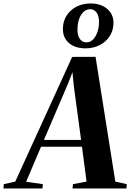

<svg xmlns="http://www.w3.org/2000/svg" viewBox="-98 -1068 739 1088"><path d="M-78.5 0 -76.5 -24.5 -11.5 -39 311 -745.5 443.5 -746 555.5 -39 620.5 -24.5 618.5 0H313L315.5 -24.5L392.5 -39L366.5 -236.5H134.5L50 -38L145 -24.5L142.5 0ZM151 -275H361.5L321 -574.5L312.5 -659L288 -595.5ZM387 -794Q328.5 -794 293.5 -823.5Q258.5 -853 258.5 -903Q258.5 -937.5 271.2 -964.5Q284 -991.5 305.8 -1010.2Q327.5 -1029 356 -1038.8Q384.5 -1048.5 416 -1048.5Q453 -1048.5 482.2 -1035Q511.5 -1021.5 528.2 -997Q545 -972.5 545 -939.5Q545 -896 523.8 -863.2Q502.5 -830.5 466.5 -812.2Q430.5 -794 387 -794ZM391.5 -828Q414 -828 430 -845Q446 -862 454.5 -888Q463 -914 463 -942Q463 -978.5 449 -997.2Q435 -1016 413 -1016Q393.5 -1016 377 -1002Q360.5 -988 350.8 -961.5Q341 -935 341 -898.5Q341 -866 354.8 -847Q368.5 -828 391.5 -828Z"/></svg>

Font: Merriweather 120pt
Style: Bold Italic
Weight: 700
Italic angle: -7.8°
Version: Version 2.101